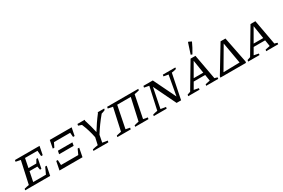

<svg xmlns="http://www.w3.org/2000/svg" viewBox="107 -1998 4729 3209"><g transform="rotate(-30 2471.5 -394.0)"><path d="M0 0 5 -27Q29 -33 52 -38.5Q75 -44 97 -47L191 -476L99 -494L105 -524H579L547 -362H517L508 -470H268L233 -295H385L424 -361H451L414 -175H387L375 -242H223L185 -53H431L488 -177H517L482 0Z M748 -373 777 -524H1199L1169 -373H1139L1132 -457H819L778 -373ZM792 -239 805 -300H1084L1073 -239ZM662 0 695 -166H725L730 -67H1063L1108 -166H1138L1106 0Z M1317 0 1322 -27Q1351 -34 1376 -39Q1401 -44 1427 -47L1457 -184Q1428 -332 1369 -472L1305 -494L1311 -524H1451L1448 -507Q1469 -440 1487 -376Q1505 -312 1518 -248Q1554 -307 1600.5 -375.5Q1647 -444 1699 -511L1702 -524H1827L1821 -498Q1784 -480 1748 -471Q1689 -400 1637 -328.5Q1585 -257 1540 -184L1513 -46L1611 -30L1605 0Z M2047 -470 1962 -46 2042 -30 2037 0H1779L1784 -27Q1810 -33 1832 -38Q1854 -43 1876 -47L1970 -476L1878 -494L1884 -524H2485L2480 -497Q2448 -490 2428.5 -485Q2409 -480 2388 -478L2301 -46L2385 -30L2379 0H2123L2127 -26Q2149 -32 2170 -37.5Q2191 -43 2215 -47L2309 -470Z M2959 -524H3200L3196 -497Q3174 -491 3155 -486Q3136 -481 3106 -478L3009 0H2922L2714 -430L2637 -46L2736 -30L2730 0H2481L2486 -27Q2509 -33 2531.5 -38.5Q2554 -44 2576 -47L2670 -476L2578 -494L2584 -524H2765L2974 -94L3043 -478L2953 -494Z M3676 -42Q3690 -39 3704 -35Q3718 -31 3729 -27L3726 0H3493L3499 -28L3588 -46L3569 -166H3348L3278 -45Q3300 -41 3322.5 -36.5Q3345 -32 3368 -27L3365 0H3146L3151 -28L3211 -48L3494 -524H3588ZM3376 -215H3561L3521 -467ZM3556 -569 3528 -580 3594 -782 3603 -788 3658 -761Q3638 -716 3612 -667.5Q3586 -619 3556 -569Z M3767 0 3771 -25 4073 -524H4167L4266 -25L4261 0ZM4100 -466 3857 -52 4171 -59Z M4833 -42Q4847 -39 4861 -35Q4875 -31 4886 -27L4883 0H4650L4656 -28L4745 -46L4726 -166H4505L4435 -45Q4457 -41 4479.5 -36.5Q4502 -32 4525 -27L4522 0H4303L4308 -28L4368 -48L4651 -524H4745ZM4533 -215H4718L4678 -467Z"/></g></svg>

Font: Piazzolla SC
Style: Italic
Weight: 400
Italic angle: -11.3°
Designer: Juan Pablo del Peral
Foundry: Huerta Tipografica
Version: Version 1.330